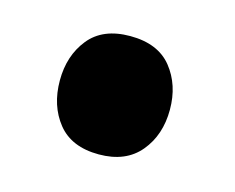

<svg xmlns="http://www.w3.org/2000/svg" viewBox="-48 -283 440 359"><g transform="rotate(15 171.5 -103.5)"><path d="M273 -104Q273 -55 245.5 -22Q218 11 166 11Q113 11 86.5 -22Q60 -55 60 -104Q60 -152 86.5 -185Q113 -218 166 -218Q220 -218 246.5 -185Q273 -152 273 -104Z"/></g></svg>

Font: TypoPRO Sinkin Sans
Style: 900 X Black
Weight: 950
Designer: Keith Bates
Foundry: K-Type
Version: Sinkin Sans (version 1.0)  by Keith Bates   •   © 2014   www